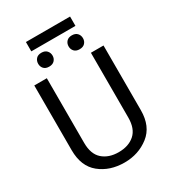

<svg xmlns="http://www.w3.org/2000/svg" viewBox="-231 -1103 1111 1236"><g transform="rotate(-30 324.0 -485.0)"><path d="M489.3 -710.9H583V-230Q583 -109.9 505.9 -50Q428.7 9.8 325.2 9.8Q216.3 9.8 142.3 -50Q68.4 -109.9 68.4 -230V-710.9H161.6V-230Q161.6 -146.5 206.8 -106.7Q252 -66.9 325.2 -66.9Q399.4 -66.9 444.3 -106.7Q489.3 -146.5 489.3 -230ZM489.7 -980V-910.6H161.6V-980ZM159.7 -818.4Q159.7 -840.3 173.1 -855.5Q186.5 -870.6 212.9 -870.6Q238.8 -870.6 252.7 -855.5Q266.6 -840.3 266.6 -818.4Q266.6 -797.4 252.7 -782.5Q238.8 -767.6 212.9 -767.6Q186.5 -767.6 173.1 -782.5Q159.7 -797.4 159.7 -818.4ZM438.5 -869.6Q464.8 -869.6 478.5 -854.5Q492.2 -839.4 492.2 -817.9Q492.2 -796.4 478.5 -781.5Q464.8 -766.6 438.5 -766.6Q412.6 -766.6 398.9 -781.5Q385.3 -796.4 385.3 -817.9Q385.3 -839.4 398.9 -854.5Q412.6 -869.6 438.5 -869.6Z"/></g></svg>

Font: Roboto21382017
Style: Regular
Weight: 400
Designer: Christian Robertson
Foundry: Google
Version: Version 2.138; 2017